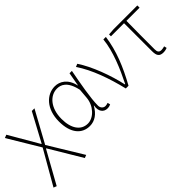

<svg xmlns="http://www.w3.org/2000/svg" viewBox="-1 -1165 2002 2002"><g transform="rotate(-45 1000.0 -164.5)"><path d="M45 211 243 -145H247L460 211L493 198L264 -178L455 -527H416L247 -213H243L53 -540L18 -526L227 -178L11 198Z M734 13C807 13 868 -29 912 -109H915C900 -29 940 13 993 13C1016 13 1031 7 1042 2L1034 -28C1024 -24 1009 -20 996 -20C967 -20 943 -44 943 -79C943 -188 978 -375 1007 -527H972L945 -376H943C917 -496 838 -540 767 -540C646 -540 538 -434 538 -249C538 -74 620 13 734 13ZM737 -20C635 -20 576 -110 576 -249C576 -414 667 -507 766 -507C819 -507 893 -485 927 -328L918 -222C910 -112 824 -20 737 -20Z M1275 0H1315C1414 -179 1483 -345 1508 -527H1471C1456 -368 1377 -185 1303 -37H1298C1262 -204 1185 -412 1099 -540L1066 -526C1161 -387 1229 -191 1275 0Z M1819 13C1842 13 1864 7 1875 2L1868 -28C1855 -24 1838 -20 1822 -20C1789 -20 1776 -37 1776 -75C1776 -215 1776 -353 1778 -494H1972V-527H1622L1550 -522V-494H1743V-81C1743 -14 1763 13 1819 13Z"/></g></svg>

Font: Harano Aji Gothic KR ExtraLight
Style: Regular
Weight: 250
Foundry: Masamichi Hosoda
Version: HaranoAjiGothicKR-ExtraLight version 20220220;ttx 4.29.1